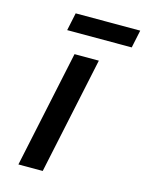

<svg xmlns="http://www.w3.org/2000/svg" viewBox="-104 -728 603 793"><g transform="rotate(15 198.0 -332.0)"><path d="M159 -500 53 0H157L263 -500ZM104 -588H380L396 -664H120Z"/></g></svg>

Font: LT Wave Text Medium Italic
Style: Regular
Weight: 500
Designer: Daniel Lyons
Version: Version 2.5 (Glyphs App)